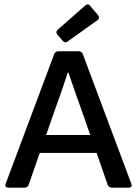

<svg xmlns="http://www.w3.org/2000/svg" viewBox="-20 -860 629 880"><path d="M429.7 -790 392.6 -834C386.7 -841.8 378.9 -841.8 371.1 -835L244.1 -723.6C237.3 -716.8 236.3 -709 243.2 -701.2L268.6 -671.9C274.4 -665 282.2 -664.1 290 -669.9L426.8 -767.6C434.6 -773.4 436.5 -782.2 429.7 -790ZM492.2 0H569.3C581.1 0 585.9 -5.9 582 -17.6L359.4 -612.3C356.4 -620.1 349.6 -625 340.8 -625H247.1C238.3 -625 231.4 -620.1 228.5 -612.3L5.9 -17.6C2 -5.9 6.8 0 18.6 0H92.8C101.6 0 108.4 -4.9 111.3 -12.7L162.1 -159.2H422.9L473.6 -12.7C476.6 -4.9 483.4 0 492.2 0ZM191.4 -241.2 223.6 -334C246.1 -396.5 268.6 -459 290 -526.4H293.9C316.4 -460 332 -416 361.3 -334L393.6 -241.2Z"/></svg>

Font: Ed Sans Neue Medium
Style: Regular
Weight: 500
Designer: Stephen Hutchings
Version: Version 1.004;PS 001.004;hotconv 1.0.88;makeotf.lib2.5.64775